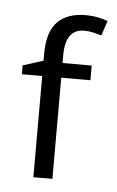

<svg xmlns="http://www.w3.org/2000/svg" viewBox="-38 -403 264 432"><g transform="rotate(5 94.5 -187.0)"><path d="M162.1 -228.5H96.2V0H53.2V-228.5H7.3V-248.5L53.2 -263.2V-278.3Q53.2 -329.1 75.7 -351.3Q98.1 -373.5 138.2 -373.5Q153.8 -373.5 166.7 -370.8Q179.7 -368.2 189 -364.7L177.7 -331.1Q169.9 -333.5 159.7 -335.9Q149.4 -338.4 138.7 -338.4Q96.2 -338.4 96.2 -278.8V-261.7H162.1Z"/></g></svg>

Font: NotoSansOldHungarianUI
Style: Regular
Weight: 400
Designer: Monotype Design Team
Foundry: Monotype Imaging Inc.
Version: Version 1001.000; ttfautohint (v1.8.4.7-5d5b)